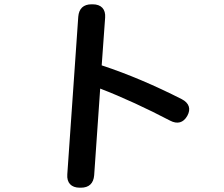

<svg xmlns="http://www.w3.org/2000/svg" viewBox="-20 -827 1040 893"><path d="M851 -288C869 -320 860 -348 825 -366C701 -429 575 -483 453 -523L469 -745C472 -784 451 -807 411 -807H406C368 -807 347 -787 344 -749L293 -16C290 23 311 46 351 46H356C394 46 415 26 418 -12L446 -415C550 -375 664 -322 771 -266C805 -248 833 -256 851 -288Z"/></svg>

Font: 寒蝉团圆体 Round
Style: Regular
Weight: 500
Designer: 寒蝉字型
Version: Version 2.700;Glyphs 3.1.1 (3135)